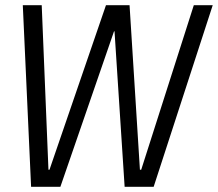

<svg xmlns="http://www.w3.org/2000/svg" viewBox="-20 -720 841 741"><path d="M68 -700H141L167 -65H171L389 -700H480L520 -65H525L728 -700H801L573 1H461L422 -599H420L213 1H100Z"/></svg>

Font: Pathway Extreme SemiCondensed Light
Style: Italic
Weight: 300
Width: 4
Italic angle: -8°
Version: Version 1.001;gftools[0.9.26]